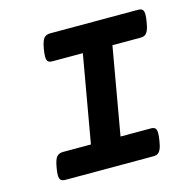

<svg xmlns="http://www.w3.org/2000/svg" viewBox="-89 -672 779 765"><g transform="rotate(-15 300.0 -290.0)"><path d="M567.9 -553.2Q567.9 -542 564.9 -524.4Q561.5 -502 556.2 -490.2Q550.8 -478.5 543.5 -474.1Q536.1 -469.7 524.4 -469.7H409.2L346.2 -109.9H471.2Q483.9 -109.9 489.3 -104.2Q494.6 -98.6 494.6 -84Q494.6 -73.2 491.7 -54.7Q488.3 -32.2 483.2 -20.5Q478 -8.8 470.7 -4.4Q463.4 0 451.7 0H89.4Q76.7 0 70.8 -5.6Q64.9 -11.2 64.9 -26.4Q64.9 -37.1 67.9 -54.7Q73.2 -87.4 82.3 -98.6Q91.3 -109.9 108.9 -109.9H224.1L287.1 -469.7H162.1Q149.4 -469.7 143.8 -475.1Q138.2 -480.5 138.2 -495.6Q138.2 -506.8 141.1 -524.4Q146.5 -557.1 155.3 -568.4Q164.1 -579.6 181.6 -579.6H543.9Q556.6 -579.6 562.3 -574Q567.9 -568.4 567.9 -553.2Z"/></g></svg>

Font: Courier Prime Sans
Style: Bold Italic
Weight: 700
Italic angle: -10°
Designer: Alan Dague-Greene
Foundry: Quote-Unquote Apps
Version: Version 3.020